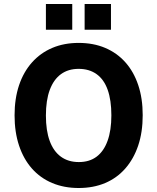

<svg xmlns="http://www.w3.org/2000/svg" viewBox="-20 -931 788 962"><path d="M374 11Q301 11 241.5 -14Q182 -39 140 -86.5Q98 -134 75.5 -201.5Q53 -269 53 -353Q53 -437 75.5 -504Q98 -571 140.5 -618.5Q183 -666 242 -691Q301 -716 374 -716Q448 -716 507 -691Q566 -666 608 -619Q650 -572 672.5 -505Q695 -438 695 -354Q695 -269 672.5 -202Q650 -135 608 -87Q566 -39 507 -14Q448 11 374 11ZM375 -119Q428 -119 464 -146Q500 -173 519 -225.5Q538 -278 538 -353Q538 -429 519.5 -481Q501 -533 464 -559.5Q427 -586 374 -586Q322 -586 285.5 -559.5Q249 -533 229.5 -481Q210 -429 210 -352Q210 -277 229 -225Q248 -173 285 -146Q322 -119 375 -119ZM404 -782V-911H536V-782ZM210 -782V-911H342V-782Z"/></svg>

Font: Nunito Sans 10pt SemiCondensed ExtraBold
Style: Regular
Weight: 800
Width: 4
Designer: Vernon Adams
Foundry: Vernon Adams
Version: Version 3.101;gftools[0.9.27]